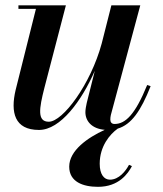

<svg xmlns="http://www.w3.org/2000/svg" viewBox="-20 -480 616 724"><path d="M477.5 146.5 466.5 141.5C454 165 428.5 197.5 394.5 197.5C372 197.5 356 177 356 137.5C356 71.5 394 26.5 424 5C475.5 -10.5 511 -61.5 548 -155L535 -159.5C490 -49 453.5 -12.5 412 -12.5C401 -12.5 396 -19.5 396 -29C396 -34 396.5 -40.5 398 -46.5L509 -460H400L363.5 -316C322 -162.5 217 -21 164 -21C119.5 -21 127.5 -70.5 147.5 -149L228.5 -460H49.5V-446.5H115.5L39 -141C19 -56.5 34.5 10 127 10C208 10 288 -100 337.5 -213L307 -91.5C304.5 -80.5 302 -66.5 302 -57C302 -24 325.5 5.5 375 9.5C310.5 39 241 87.5 241 148.5C241 206 293.5 224.5 349.5 224.5C428.5 224.5 462.5 174.5 477.5 146.5Z"/></svg>

Font: Bodoni* 16pt Medium
Style: Italic
Weight: 500
Italic angle: -13°
Version: Version 2.3